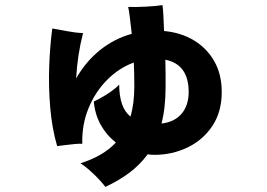

<svg xmlns="http://www.w3.org/2000/svg" viewBox="-20 -621 1040 749"><path d="M391 108Q373 84 344 56.5Q315 29 294 16Q338 2 372.5 -18Q407 -38 432 -65Q395 -94 372.5 -135Q350 -176 346 -225Q357 -230 375 -240Q393 -250 412.5 -263.5Q432 -277 445 -291Q445 -248 455.5 -216.5Q466 -185 489 -166Q504 -217 504 -285Q504 -308 503.5 -331.5Q503 -355 502 -377Q444 -356 397.5 -309Q351 -262 325 -198Q299 -134 301 -60Q291 -61 270 -59Q249 -57 230 -54.5Q211 -52 203 -51Q183 -119 176 -200.5Q169 -282 172 -363Q175 -444 184 -510Q207 -506 241 -499.5Q275 -493 304 -492Q282 -407 277 -315Q314 -380 369.5 -425Q425 -470 494 -489Q490 -526 486.5 -553.5Q483 -581 480 -594Q508 -593 548 -595Q588 -597 614 -601Q616 -585 617.5 -558.5Q619 -532 620 -500Q686 -494 736.5 -463.5Q787 -433 816 -382Q845 -331 845 -262Q845 -184 808 -129Q771 -74 711 -45.5Q651 -17 583 -17Q576 -17 569.5 -17.5Q563 -18 556 -19Q526 22 484.5 53Q443 84 391 108ZM610 -139Q661 -145 688.5 -177.5Q716 -210 716 -262Q716 -370 625 -388Q626 -358 626 -331Q626 -304 626 -284Q626 -200 610 -139Z"/></svg>

Font: Zen Kaku Gothic Antique Black
Style: Regular
Weight: 900
Designer: Yoshimichi Ohira
Foundry: Positype
Version: Version 1.001